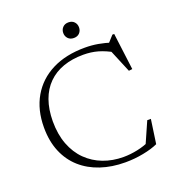

<svg xmlns="http://www.w3.org/2000/svg" viewBox="-153 -971 993 1098"><g transform="rotate(-20 344.0 -422.0)"><path d="M422 -22.5Q464.5 -22.5 508.2 -31.8Q552 -41 589 -59L556.5 -28L621 -174H643L622 -27.5Q586 -11 532.2 -0.5Q478.5 10 422 10Q340.5 10 272.5 -12.8Q204.5 -35.5 155 -79.5Q105.5 -123.5 78.5 -188Q51.5 -252.5 51.5 -336Q51.5 -443.5 97.2 -522.2Q143 -601 227 -643.5Q311 -686 427 -686Q468.5 -686 507.2 -679.2Q546 -672.5 590.5 -658L562 -659L601 -702H612L640.5 -478L619 -475.5L552.5 -635L586.5 -598.5Q535 -627.5 493.5 -639.2Q452 -651 404.5 -651Q336.5 -651 282.2 -631.8Q228 -612.5 189.8 -574.5Q151.5 -536.5 131.5 -480.8Q111.5 -425 111 -352.5Q111 -272.5 134.5 -211Q158 -149.5 200.5 -107.5Q243 -65.5 299.8 -44Q356.5 -22.5 422 -22.5ZM388 -759Q366 -759 353 -772.8Q340 -786.5 340 -806.5Q340 -826.5 353 -840.2Q366 -854 388 -854Q410.5 -854 423.2 -840.2Q436 -826.5 436 -806.5Q436 -786.5 423.2 -772.8Q410.5 -759 388 -759Z"/></g></svg>

Font: Newsreader 16pt Light
Style: Regular
Weight: 300
Designer: Hugues Gentile
Foundry: Production Type
Version: Version 1.003